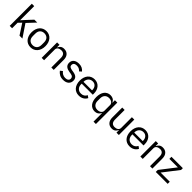

<svg xmlns="http://www.w3.org/2000/svg" viewBox="431 -2541 4542 4542"><g transform="rotate(45 2701.5 -270.0)"><path d="M85 -740H165V-271H169L248 -359L394 -516H491L300 -312L510 0H413L242 -263L165 -184V0H85Z M790 12Q738 12 695 -7Q652 -26 621.5 -61.5Q591 -97 574 -146.5Q557 -196 557 -258Q557 -319 574 -369Q591 -419 621.5 -454.5Q652 -490 695 -509Q738 -528 790 -528Q842 -528 884.5 -509Q927 -490 958 -454.5Q989 -419 1006 -369Q1023 -319 1023 -258Q1023 -196 1006 -146.5Q989 -97 958 -61.5Q927 -26 884.5 -7Q842 12 790 12ZM790 -59Q855 -59 896 -99Q937 -139 937 -221V-295Q937 -377 896 -417Q855 -457 790 -457Q725 -457 684 -417Q643 -377 643 -295V-221Q643 -139 684 -99Q725 -59 790 -59Z M1155 0V-516H1235V-432H1239Q1258 -476 1292.5 -502Q1327 -528 1385 -528Q1465 -528 1511.5 -476.5Q1558 -425 1558 -331V0H1478V-317Q1478 -456 1361 -456Q1337 -456 1314.5 -450Q1292 -444 1274 -432Q1256 -420 1245.5 -401.5Q1235 -383 1235 -358V0Z M1878 12Q1806 12 1757.5 -15.5Q1709 -43 1674 -89L1731 -135Q1761 -97 1798 -76.5Q1835 -56 1884 -56Q1935 -56 1963.5 -78Q1992 -100 1992 -140Q1992 -170 1972.5 -191.5Q1953 -213 1902 -221L1861 -227Q1825 -232 1795 -242.5Q1765 -253 1742.5 -270.5Q1720 -288 1707.5 -314Q1695 -340 1695 -376Q1695 -414 1709 -442.5Q1723 -471 1747.5 -490Q1772 -509 1806 -518.5Q1840 -528 1879 -528Q1942 -528 1984.5 -506Q2027 -484 2059 -445L2006 -397Q1989 -421 1956 -440.5Q1923 -460 1873 -460Q1823 -460 1797.5 -438.5Q1772 -417 1772 -380Q1772 -342 1797.5 -325Q1823 -308 1871 -300L1911 -294Q1997 -281 2033 -244.5Q2069 -208 2069 -149Q2069 -74 2018 -31Q1967 12 1878 12Z M2404 12Q2351 12 2308.5 -7Q2266 -26 2235.5 -61.5Q2205 -97 2188.5 -146.5Q2172 -196 2172 -258Q2172 -319 2188.5 -369Q2205 -419 2235.5 -454.5Q2266 -490 2308.5 -509Q2351 -528 2404 -528Q2456 -528 2497 -509Q2538 -490 2567 -456.5Q2596 -423 2611.5 -377Q2627 -331 2627 -276V-238H2256V-214Q2256 -181 2266.5 -152.5Q2277 -124 2296.5 -103Q2316 -82 2344.5 -70Q2373 -58 2409 -58Q2458 -58 2494.5 -81Q2531 -104 2551 -147L2608 -106Q2583 -53 2530 -20.5Q2477 12 2404 12ZM2404 -461Q2371 -461 2344 -449.5Q2317 -438 2297.5 -417Q2278 -396 2267 -367.5Q2256 -339 2256 -305V-298H2541V-309Q2541 -378 2503.5 -419.5Q2466 -461 2404 -461Z M3089 -84H3085Q3038 12 2934 12Q2886 12 2847 -7Q2808 -26 2780.5 -61Q2753 -96 2738.5 -146Q2724 -196 2724 -258Q2724 -320 2738.5 -370Q2753 -420 2780.5 -455Q2808 -490 2847 -509Q2886 -528 2934 -528Q2988 -528 3026.5 -504.5Q3065 -481 3085 -432H3089V-516H3169V200H3089ZM2956 -60Q2983 -60 3007.5 -67Q3032 -74 3050 -87.5Q3068 -101 3078.5 -120.5Q3089 -140 3089 -165V-357Q3089 -378 3078.5 -396.5Q3068 -415 3050 -428Q3032 -441 3007.5 -448.5Q2983 -456 2956 -456Q2888 -456 2849 -413.5Q2810 -371 2810 -302V-214Q2810 -145 2849 -102.5Q2888 -60 2956 -60Z M3657 -84H3653Q3645 -66 3633.5 -48.5Q3622 -31 3605 -17.5Q3588 -4 3564 4Q3540 12 3508 12Q3428 12 3381 -39.5Q3334 -91 3334 -185V-516H3414V-199Q3414 -60 3532 -60Q3556 -60 3578.5 -66Q3601 -72 3618.5 -84Q3636 -96 3646.5 -114.5Q3657 -133 3657 -159V-516H3737V0H3657Z M4101 12Q4048 12 4005.5 -7Q3963 -26 3932.5 -61.5Q3902 -97 3885.5 -146.5Q3869 -196 3869 -258Q3869 -319 3885.5 -369Q3902 -419 3932.5 -454.5Q3963 -490 4005.5 -509Q4048 -528 4101 -528Q4153 -528 4194 -509Q4235 -490 4264 -456.5Q4293 -423 4308.5 -377Q4324 -331 4324 -276V-238H3953V-214Q3953 -181 3963.5 -152.5Q3974 -124 3993.5 -103Q4013 -82 4041.5 -70Q4070 -58 4106 -58Q4155 -58 4191.5 -81Q4228 -104 4248 -147L4305 -106Q4280 -53 4227 -20.5Q4174 12 4101 12ZM4101 -461Q4068 -461 4041 -449.5Q4014 -438 3994.5 -417Q3975 -396 3964 -367.5Q3953 -339 3953 -305V-298H4238V-309Q4238 -378 4200.5 -419.5Q4163 -461 4101 -461Z M4456 0V-516H4536V-432H4540Q4559 -476 4593.5 -502Q4628 -528 4686 -528Q4766 -528 4812.5 -476.5Q4859 -425 4859 -331V0H4779V-317Q4779 -456 4662 -456Q4638 -456 4615.5 -450Q4593 -444 4575 -432Q4557 -420 4546.5 -401.5Q4536 -383 4536 -358V0Z M4972 0V-67L5265 -446H4981V-516H5362V-456L5063 -70H5370V0Z"/></g></svg>

Font: IBM Plex Sans KR
Style: Regular
Weight: 400
Designer: Mike Abbink; Paul van der Laan; Pieter van Rosmalen; Wujin Sim; Chorong Kim; Dohee Lee;
Foundry: Sandoll Inc.
Version: Version 1.000